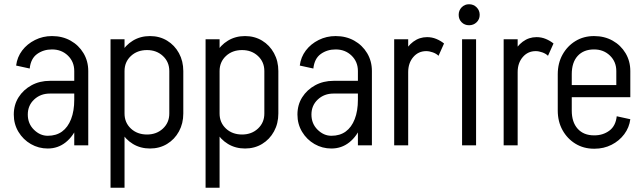

<svg xmlns="http://www.w3.org/2000/svg" viewBox="-20 -685 3026 905"><path d="M330 0V-350H396V0ZM205 15V-45Q245 -45 272.5 -65Q300 -85 315 -123.5Q330 -162 330 -215H368Q368 -147 347 -95Q326 -43 289.5 -14Q253 15 205 15ZM205 15Q162 15 125.5 -6Q89 -27 67 -63.5Q45 -100 45 -145H111Q111 -102 140 -73.5Q169 -45 205 -45ZM45 -145Q45 -191 67.5 -226.5Q90 -262 128.5 -283Q167 -304 215 -304V-244Q171 -244 141 -216Q111 -188 111 -145ZM215 -244V-304H383V-244ZM330 -215V-351H368V-215ZM396 -350H330Q330 -394 300 -423Q270 -452 225 -452V-515Q274 -515 312.5 -493.5Q351 -472 373.5 -434.5Q396 -397 396 -350ZM120 -362 56 -376Q61 -416 84.5 -447Q108 -478 145 -496.5Q182 -515 225 -515V-452Q185 -452 155 -430.5Q125 -409 120 -362Z M501 -1H567V200H501ZM567 -500V0H501V-500ZM844 -350V-150H778V-350ZM778 -150H844Q844 -103 823.5 -65.5Q803 -28 767.5 -6.5Q732 15 687 15L673 -51Q718 -51 748 -79Q778 -107 778 -150ZM529 -150H567Q567 -107 597 -79Q627 -51 673 -51L687 15Q642 15 606.5 -6.5Q571 -28 550 -65.5Q529 -103 529 -150ZM778 -350Q778 -393 748 -421Q718 -449 673 -449L687 -515Q732 -515 767.5 -493.5Q803 -472 823.5 -434.5Q844 -397 844 -350ZM529 -350Q529 -397 550 -434.5Q571 -472 606.5 -493.5Q642 -515 687 -515L673 -449Q627 -449 597 -421Q567 -393 567 -350Z M949 -1H1015V200H949ZM1015 -500V0H949V-500ZM1292 -350V-150H1226V-350ZM1226 -150H1292Q1292 -103 1271.5 -65.5Q1251 -28 1215.5 -6.5Q1180 15 1135 15L1121 -51Q1166 -51 1196 -79Q1226 -107 1226 -150ZM977 -150H1015Q1015 -107 1045 -79Q1075 -51 1121 -51L1135 15Q1090 15 1054.5 -6.5Q1019 -28 998 -65.5Q977 -103 977 -150ZM1226 -350Q1226 -393 1196 -421Q1166 -449 1121 -449L1135 -515Q1180 -515 1215.5 -493.5Q1251 -472 1271.5 -434.5Q1292 -397 1292 -350ZM977 -350Q977 -397 998 -434.5Q1019 -472 1054.5 -493.5Q1090 -515 1135 -515L1121 -449Q1075 -449 1045 -421Q1015 -393 1015 -350Z M1667 0V-350H1733V0ZM1542 15V-45Q1582 -45 1609.5 -65Q1637 -85 1652 -123.5Q1667 -162 1667 -215H1705Q1705 -147 1684 -95Q1663 -43 1626.5 -14Q1590 15 1542 15ZM1542 15Q1499 15 1462.5 -6Q1426 -27 1404 -63.5Q1382 -100 1382 -145H1448Q1448 -102 1477 -73.5Q1506 -45 1542 -45ZM1382 -145Q1382 -191 1404.5 -226.5Q1427 -262 1465.5 -283Q1504 -304 1552 -304V-244Q1508 -244 1478 -216Q1448 -188 1448 -145ZM1552 -244V-304H1720V-244ZM1667 -215V-351H1705V-215ZM1733 -350H1667Q1667 -394 1637 -423Q1607 -452 1562 -452V-515Q1611 -515 1649.5 -493.5Q1688 -472 1710.5 -434.5Q1733 -397 1733 -350ZM1457 -362 1393 -376Q1398 -416 1421.5 -447Q1445 -478 1482 -496.5Q1519 -515 1562 -515V-452Q1522 -452 1492 -430.5Q1462 -409 1457 -362Z M1838 0V-500H1904V0ZM1865 -345Q1865 -392 1882 -429.5Q1899 -467 1928 -488.5Q1957 -510 1993 -510L1989 -444Q1952 -444 1928 -416Q1904 -388 1904 -345ZM2047 -422Q2037 -432 2020.5 -438Q2004 -444 1989 -444L1993 -510Q2016 -510 2036.5 -501.5Q2057 -493 2073 -480Z M2158 0V-500H2224V0ZM2191 -566Q2170 -566 2156 -580Q2142 -594 2142 -615Q2142 -636 2156 -650.5Q2170 -665 2191 -665Q2212 -665 2226.5 -650.5Q2241 -636 2241 -615Q2241 -594 2226.5 -580Q2212 -566 2191 -566Z M2354 0V-500H2420V0ZM2381 -345Q2381 -392 2398 -429.5Q2415 -467 2444 -488.5Q2473 -510 2509 -510L2505 -444Q2468 -444 2444 -416Q2420 -388 2420 -345ZM2563 -422Q2553 -432 2536.5 -438Q2520 -444 2505 -444L2509 -510Q2532 -510 2552.5 -501.5Q2573 -493 2589 -480Z M2615 -227V-284H2951V-227ZM2779 16V-47H2783V16ZM2609 -164V-335H2675V-164ZM2885 -284V-350H2951V-284ZM2951 -350H2885Q2885 -394 2855 -423Q2825 -452 2780 -452V-515Q2829 -515 2867.5 -493.5Q2906 -472 2928.5 -434.5Q2951 -397 2951 -350ZM2887 -137 2951 -123Q2946 -84 2922.5 -52.5Q2899 -21 2862.5 -2.5Q2826 16 2782 16V-47Q2822 -47 2852 -69Q2882 -91 2887 -137ZM2609 -335Q2609 -387 2631.5 -427.5Q2654 -468 2692.5 -491.5Q2731 -515 2780 -515V-452Q2731 -452 2703 -421.5Q2675 -391 2675 -335ZM2609 -164H2675Q2675 -109 2703 -78Q2731 -47 2780 -47V16Q2731 16 2692.5 -7.5Q2654 -31 2631.5 -71.5Q2609 -112 2609 -164Z"/></svg>

Font: Akshar Light
Style: Regular
Weight: 300
Designer: Tall Chai
Foundry: Tall Chai
Version: Version 1.100